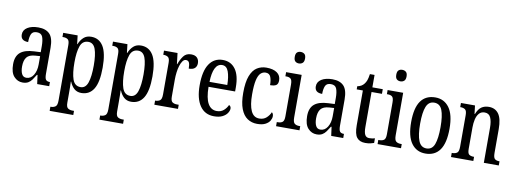

<svg xmlns="http://www.w3.org/2000/svg" viewBox="-72 -1196 5039 1872"><g transform="rotate(10 2447.5 -259.5)"><path d="M159 10Q109 10 73.5 -29Q38 -68 38 -150Q38 -230 82.5 -267.5Q127 -305 218 -309L283 -312V-373Q283 -429 270 -463Q257 -497 213 -497Q171 -497 158 -467Q145 -437 145 -388Q71 -388 71 -450Q71 -495 112 -520.5Q153 -546 220 -546Q294 -546 332 -506.5Q370 -467 370 -372V-113Q370 -71 381 -56Q392 -41 419 -41H422V0H303L291 -88H285Q268 -60 252 -37.5Q236 -15 214.5 -2.5Q193 10 159 10ZM187 -42Q231 -42 257.5 -84.5Q284 -127 284 -191V-273L238 -270Q176 -266 152 -234.5Q128 -203 128 -144Q128 -98 142 -70Q156 -42 187 -42Z M468 236V195H474Q498 195 517 182.5Q536 170 536 123V-427Q536 -471 519 -483Q502 -495 476 -495H466V-536H609L619 -451H622Q639 -493 668 -519.5Q697 -546 743 -546Q821 -546 862.5 -479.5Q904 -413 904 -269Q904 -124 862.5 -56.5Q821 11 741 11Q698 11 670 -14Q642 -39 625 -81H622Q623 -59 623.5 -30.5Q624 -2 624 33V128Q624 172 643 183.5Q662 195 685 195H702V236ZM724 -44Q774 -44 794.5 -104Q815 -164 815 -273Q815 -380 794.5 -436Q774 -492 724 -492Q666 -492 645 -433.5Q624 -375 624 -272Q624 -164 645 -104Q666 -44 724 -44Z M961 236V195H967Q991 195 1010 182.5Q1029 170 1029 123V-427Q1029 -471 1012 -483Q995 -495 969 -495H959V-536H1102L1112 -451H1115Q1132 -493 1161 -519.5Q1190 -546 1236 -546Q1314 -546 1355.5 -479.5Q1397 -413 1397 -269Q1397 -124 1355.5 -56.5Q1314 11 1234 11Q1191 11 1163 -14Q1135 -39 1118 -81H1115Q1116 -59 1116.5 -30.5Q1117 -2 1117 33V128Q1117 172 1136 183.5Q1155 195 1178 195H1195V236ZM1217 -44Q1267 -44 1287.5 -104Q1308 -164 1308 -273Q1308 -380 1287.5 -436Q1267 -492 1217 -492Q1159 -492 1138 -433.5Q1117 -375 1117 -272Q1117 -164 1138 -104Q1159 -44 1217 -44Z M1463 0V-41H1466Q1492 -41 1510.5 -53.5Q1529 -66 1529 -113V-427Q1529 -471 1511 -483Q1493 -495 1467 -495H1464V-536H1598L1611 -428H1614Q1631 -476 1657 -511Q1683 -546 1732 -546Q1772 -546 1791.5 -525.5Q1811 -505 1811 -471Q1811 -441 1792 -423Q1773 -405 1732 -405Q1732 -446 1723 -464.5Q1714 -483 1691 -483Q1673 -483 1659 -464Q1645 -445 1635.5 -414.5Q1626 -384 1621.5 -347.5Q1617 -311 1617 -276V-108Q1617 -64 1635 -52.5Q1653 -41 1678 -41H1697V0Z M2054 10Q1963 10 1914 -62Q1865 -134 1865 -264Q1865 -405 1912.5 -475.5Q1960 -546 2046 -546Q2126 -546 2171 -484.5Q2216 -423 2216 -304V-264H1953Q1954 -152 1984.5 -98.5Q2015 -45 2072 -45Q2113 -45 2140 -68.5Q2167 -92 2181 -124Q2189 -120 2195 -112.5Q2201 -105 2201 -91Q2201 -71 2185.5 -47Q2170 -23 2137.5 -6.5Q2105 10 2054 10ZM2130 -313Q2129 -395 2110.5 -445.5Q2092 -496 2048 -496Q2003 -496 1979.5 -448.5Q1956 -401 1954 -313Z M2481 10Q2427 10 2385 -18Q2343 -46 2319.5 -107Q2296 -168 2296 -265Q2296 -372 2320 -433.5Q2344 -495 2385 -520.5Q2426 -546 2477 -546Q2545 -546 2582.5 -519.5Q2620 -493 2620 -444Q2620 -410 2601.5 -397Q2583 -384 2541 -384Q2541 -431 2528.5 -464Q2516 -497 2478 -497Q2450 -497 2428.5 -476.5Q2407 -456 2395.5 -406Q2384 -356 2384 -266Q2384 -159 2410.5 -102Q2437 -45 2493 -45Q2536 -45 2563.5 -70Q2591 -95 2604 -127Q2612 -121 2616 -112Q2620 -103 2620 -89Q2620 -68 2606.5 -45Q2593 -22 2562.5 -6Q2532 10 2481 10Z M2780 -641Q2758 -641 2744 -654Q2730 -667 2730 -698Q2730 -730 2744 -742.5Q2758 -755 2780 -755Q2802 -755 2817 -742.5Q2832 -730 2832 -698Q2832 -667 2817 -654Q2802 -641 2780 -641ZM2668 0V-41H2678Q2707 -41 2724 -53.5Q2741 -66 2741 -110V-425Q2741 -469 2726 -482Q2711 -495 2683 -495H2673V-536H2827V-115Q2827 -68 2844 -54.5Q2861 -41 2890 -41H2900V0Z M3070 10Q3020 10 2984.5 -29Q2949 -68 2949 -150Q2949 -230 2993.5 -267.5Q3038 -305 3129 -309L3194 -312V-373Q3194 -429 3181 -463Q3168 -497 3124 -497Q3082 -497 3069 -467Q3056 -437 3056 -388Q2982 -388 2982 -450Q2982 -495 3023 -520.5Q3064 -546 3131 -546Q3205 -546 3243 -506.5Q3281 -467 3281 -372V-113Q3281 -71 3292 -56Q3303 -41 3330 -41H3333V0H3214L3202 -88H3196Q3179 -60 3163 -37.5Q3147 -15 3125.5 -2.5Q3104 10 3070 10ZM3098 -42Q3142 -42 3168.5 -84.5Q3195 -127 3195 -191V-273L3149 -270Q3087 -266 3063 -234.5Q3039 -203 3039 -144Q3039 -98 3053 -70Q3067 -42 3098 -42Z M3552 10Q3496 10 3468.5 -24.5Q3441 -59 3441 -145V-490H3380V-521Q3424 -529 3447 -560Q3459 -575 3467 -596Q3475 -617 3481 -659H3527V-536H3630V-490H3527V-144Q3527 -90 3540 -66.5Q3553 -43 3582 -43Q3599 -43 3612 -45Q3625 -47 3638 -51V-5Q3625 0 3603 5Q3581 10 3552 10Z M3785 -641Q3763 -641 3749 -654Q3735 -667 3735 -698Q3735 -730 3749 -742.5Q3763 -755 3785 -755Q3807 -755 3822 -742.5Q3837 -730 3837 -698Q3837 -667 3822 -654Q3807 -641 3785 -641ZM3673 0V-41H3683Q3712 -41 3729 -53.5Q3746 -66 3746 -110V-425Q3746 -469 3731 -482Q3716 -495 3688 -495H3678V-536H3832V-115Q3832 -68 3849 -54.5Q3866 -41 3895 -41H3905V0Z M4147 10Q4059 10 4008.5 -59Q3958 -128 3958 -269Q3958 -409 4006.5 -477.5Q4055 -546 4150 -546Q4237 -546 4287.5 -477.5Q4338 -409 4338 -269Q4338 -128 4289.5 -59Q4241 10 4147 10ZM4149 -41Q4205 -41 4227 -99Q4249 -157 4249 -269Q4249 -381 4226.5 -437.5Q4204 -494 4148 -494Q4093 -494 4070 -437.5Q4047 -381 4047 -269Q4047 -157 4070.5 -99Q4094 -41 4149 -41Z M4400 0V-41H4407Q4434 -41 4452 -53.5Q4470 -66 4470 -113V-427Q4470 -471 4452.5 -483Q4435 -495 4409 -495H4404V-536H4543L4553 -454H4557Q4577 -505 4607 -525.5Q4637 -546 4680 -546Q4743 -546 4777 -499Q4811 -452 4811 -349V-113Q4811 -66 4827 -53.5Q4843 -41 4869 -41H4873V0H4725V-347Q4725 -411 4708 -448Q4691 -485 4649 -485Q4614 -485 4593.5 -461.5Q4573 -438 4564.5 -400.5Q4556 -363 4556 -321V-108Q4556 -63 4573 -52Q4590 -41 4616 -41H4621V0Z"/></g></svg>

Font: Noto Serif Hebrew ExtraCondensed
Style: Regular
Weight: 400
Width: 2
Designer: Monotype Design Team
Foundry: Monotype Imaging Inc.
Version: Version 2.004; ttfautohint (v1.8.4.7-5d5b)